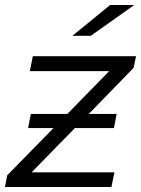

<svg xmlns="http://www.w3.org/2000/svg" viewBox="-26 -752 567 772"><path d="M511 -479 331 -294H443L432 -237H275L101 -59H434L422 0H-6L3 -47L189 -237H87L98 -294H245L413 -466H94L106 -526H521ZM417 -732H514L339 -608H265Z"/></svg>

Font: Montserrat Alternates
Style: Italic
Weight: 400
Italic angle: -11.3°
Designer: Julieta Ulanovsky
Foundry: Julieta Ulanovsky
Version: Version 7.200